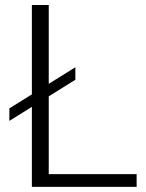

<svg xmlns="http://www.w3.org/2000/svg" viewBox="-20 -730 572 750"><path d="M16.6 -257.8V-306.6L274.4 -467.3V-418.5ZM104.5 0V-710.4H170.4V-49.8H513.7V0Z"/></svg>

Font: Comme ExtraLight
Style: Regular
Weight: 250
Version: Version 1.000;gftools[0.9.27]